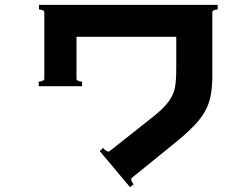

<svg xmlns="http://www.w3.org/2000/svg" viewBox="-20 -721 1040 793"><path d="M879 -682Q872 -682 864.5 -679Q857 -676 857 -671V-407Q857 -343 844 -301Q831 -259 798 -220Q765 -181 698 -127L524 14Q522 16 522 19Q522 28 532 40L517 52L392 -97L406 -110Q410 -104 418.5 -98.5Q427 -93 432 -96L610 -237Q656 -273 677 -302.5Q698 -332 703 -361Q708 -390 708 -442V-569H296V-395Q296 -390 304 -387Q312 -384 319 -384V-365H140V-384Q147 -384 155 -387Q163 -390 163 -395V-671Q163 -676 155.5 -679Q148 -682 141 -682V-701H879Z"/></svg>

Font: Aoboshi One
Style: Regular
Weight: 400
Designer: IKIMOJI
Foundry: Natsumi Matsuba
Version: Version 1.000; ttfautohint (v1.8.3)